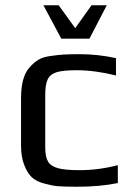

<svg xmlns="http://www.w3.org/2000/svg" viewBox="-20 -700 504 730"><path d="M145 -680H203L266 -593L328 -680H386L320 -553H213ZM149 -2Q118 -10 101 -26Q84 -42 72 -73Q60 -103 60 -148V-326Q60 -407 91 -442Q108 -462 125.5 -472.5Q143 -483 171 -487Q199 -491 221 -492.5Q243 -494 283 -494Q352 -494 421 -479V-413Q341 -433 272 -433Q220 -433 195.5 -425.5Q171 -418 161.5 -398.5Q152 -379 152 -339V-141Q152 -104 162.5 -86Q173 -68 200.5 -60.5Q228 -53 282 -53Q355 -53 428 -72V-4Q360 10 273 10Q223 10 200.5 8Q178 6 149 -2Z"/></svg>

Font: Play
Style: Regular
Weight: 400
Designer: Jonas Hecksher (Cyrillic expansion: Cyreal)
Foundry: Jonas Hecksher, Playtype, e-types AS
Version: Version 2.101; ttfautohint (v1.5.65-e2d9)